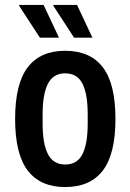

<svg xmlns="http://www.w3.org/2000/svg" viewBox="-20 -743 526 775"><path d="M243 12Q143 12 92 -54.5Q41 -121 41 -263Q41 -405 92 -471.5Q143 -538 243 -538Q344 -538 395 -471.5Q446 -405 446 -263Q446 -121 395 -54.5Q344 12 243 12ZM243 -79Q292 -79 313 -121Q334 -163 334 -244V-282Q334 -363 313 -405Q292 -447 243 -447Q195 -447 173.5 -405Q152 -363 152 -282V-244Q152 -163 173.5 -121Q195 -79 243 -79ZM279 -591 195 -720 196 -723H291L353 -591ZM141 -591 57 -720 58 -723H156L218 -591Z"/></svg>

Font: Archivo Narrow SemiBold
Style: Regular
Weight: 600
Designer: Hector Gatti
Foundry: Omnibus-Type
Version: Version 3.002